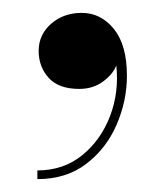

<svg xmlns="http://www.w3.org/2000/svg" viewBox="-20 -128 254 298"><path d="M40 -49Q40 -74 59.2 -91Q78.5 -108 107 -108Q136.5 -108 156.8 -83Q177 -58 177 -10.5Q177 28.5 161 65.5Q145 102.5 114 126.2Q83 150 38 150V136.5Q78.5 136.5 107.5 113Q136.5 89.5 150.8 52.2Q165 15 160.5 -26.5Q155.5 -13 140 -1.5Q124.5 10 103 10Q71 10 55.5 -7.2Q40 -24.5 40 -49Z"/></svg>

Font: Bodoni* 16
Style: Regular
Weight: 400
Version: Version 2.2